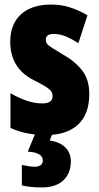

<svg xmlns="http://www.w3.org/2000/svg" viewBox="-20 -583 436 843"><path d="M372 -170Q372 -81 322 -35.5Q272 10 183 10Q143 10 103.5 3Q64 -4 26 -21V-174Q56 -156 92.5 -142.5Q129 -129 166 -129Q211 -129 211 -161Q211 -170 206.5 -179Q202 -188 184.5 -200Q167 -212 128 -231Q25 -283 25 -400Q25 -477 72 -520Q119 -563 205 -563Q248 -563 286 -551Q324 -539 364 -516L324 -393Q299 -410 271.5 -422Q244 -434 215 -434Q181 -434 181 -408Q181 -399 185.5 -392Q190 -385 207 -374Q224 -363 259 -342Q309 -314 340.5 -274Q372 -234 372 -170ZM291 126Q291 178 258 209Q225 240 163 240Q114 240 76 231V141Q93 145 106.5 147Q120 149 131 149Q168 149 168 121Q168 104 150.5 94Q133 84 102 83L136 0H212L198 34Q242 40 266.5 64Q291 88 291 126Z"/></svg>

Font: Noto Sans Sinhala UI ExtraCondensed Black
Style: Regular
Weight: 900
Width: 2
Designer: Jelle Bosma - Monotype Design Team
Foundry: Monotype Imaging Inc.
Version: Version 2.006; ttfautohint (v1.8.4.7-5d5b)